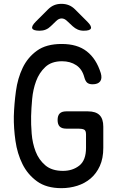

<svg xmlns="http://www.w3.org/2000/svg" viewBox="-20 -970 640 1000"><path d="M428 -270Q428 -290 418 -295Q408 -300 388 -300H325Q302 -300 291 -311Q280 -322 280 -345Q280 -368 291 -379Q302 -390 325 -390H438Q479 -390 498.5 -370.5Q518 -351 518 -310V-200Q518 -145 500 -105.5Q482 -66 452 -40.5Q422 -15 382.5 -2.5Q343 10 300 10Q222 10 173 -25.5Q124 -61 97 -115.5Q70 -170 60.5 -236.5Q51 -303 52 -365Q54 -429 63 -495.5Q72 -562 98 -616.5Q124 -671 172.5 -706Q221 -741 301 -741Q342 -741 374.5 -731.5Q407 -722 432 -702.5Q457 -683 475 -655Q493 -627 505 -589Q513 -561 501.5 -546Q490 -531 462 -531Q445 -531 435 -538.5Q425 -546 419 -568Q408 -610 377 -630.5Q346 -651 303 -651Q248 -651 216 -621Q184 -591 168 -547.5Q152 -504 147.5 -454.5Q143 -405 142 -365Q141 -324 145 -274Q149 -224 165.5 -181Q182 -138 216 -109Q250 -80 308 -80Q358 -80 393 -107.5Q428 -135 428 -200ZM187 -810Q153 -810 148 -822Q143 -834 167 -858L230 -921Q245 -936 262 -943Q279 -950 300 -950Q321 -950 338.5 -943Q356 -936 371 -921L435 -857Q458 -834 453.5 -822Q449 -810 416 -810Q399 -810 385 -816Q371 -822 359 -833L330 -860Q316 -874 301 -874Q286 -874 272 -860L245 -834Q233 -822 218.5 -816Q204 -810 187 -810Z"/></svg>

Font: Maple Mono NF
Style: Regular
Weight: 400
Monospace: yes
Designer: subframe7536
Version: Version 7.000